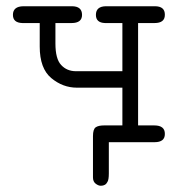

<svg xmlns="http://www.w3.org/2000/svg" viewBox="-20 -451 565 609"><path d="M21 -403.8Q21 -430.7 54.2 -431.2H208Q240.2 -431.2 240.2 -403.8Q240.2 -377.9 207 -377.9Q207 -377.9 155.8 -377.9V-313Q155.8 -264.2 173.8 -245.1Q191.9 -225.1 221.2 -225.1H368.2V-377.9H313Q284.2 -378.9 284.2 -403.8Q284.2 -430.7 315.9 -431.2H471.2Q503.4 -431.2 502.9 -403.8Q502.9 -377.9 470.2 -377.9H418V-53.2H469.2Q503.4 -53.2 502.9 -25.9Q502.9 0 470.2 0H325.2V99.1Q325.2 119.1 320.8 126Q314.9 138.2 299.8 138.2Q292 138.2 283.4 131.6Q274.9 125 274.9 111.8V-19Q274.9 -41 283.4 -47.1Q292 -53.2 310.1 -53.2H368.2V-172.9H224.1Q179.2 -172.9 142.6 -203.4Q106 -233.9 106 -303.2V-377.9H50.8Q21 -378.9 21 -403.8Z"/></svg>

Font: CMU Typewriter Text
Style: Light
Weight: 200
Version: Version 0.7.0